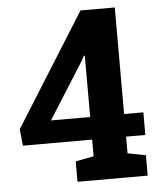

<svg xmlns="http://www.w3.org/2000/svg" viewBox="-52 -756 668 801"><g transform="rotate(-5 282.5 -355.5)"><path d="M458.5 -169.9V-100.1L534.2 -85.4V0H240.2V-85.4L316.4 -100.1V-169.9H26.4L19.5 -239.7L314.9 -710.9H458.5V-264.6H539.1V-169.9ZM316.4 -264.6V-521L313.5 -522L301.8 -501.5L152.3 -264.6Z"/></g></svg>

Font: Battambang
Style: Bold
Weight: 700
Designer: Danh Hong
Version: Version 8.002; ttfautohint (v1.8.3)